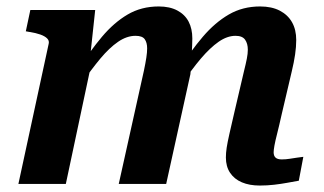

<svg xmlns="http://www.w3.org/2000/svg" viewBox="-20 -570 1005 595"><path d="M37 0H184L266 -386L259 -390L275 -539H74L60 -473L71 -471Q91 -468 105 -463Q119 -458 126 -451Q133 -444 131 -435ZM853 -216 884 -348Q891 -377 894.5 -401Q898 -425 898 -446Q898 -478 885 -501Q872 -524 847 -537Q822 -550 786 -550Q732 -550 689 -525Q646 -500 608.5 -456Q571 -412 534 -354L542 -307Q574 -355 602.5 -388.5Q631 -422 657.5 -440.5Q684 -459 710 -459Q731 -459 739.5 -447Q748 -435 748 -416Q748 -404 745 -388.5Q742 -373 736 -349L707 -225Q697 -182 691 -155.5Q685 -129 682.5 -112.5Q680 -96 680 -82Q680 -54 693 -34.5Q706 -15 729.5 -5Q753 5 785 5Q808 5 829.5 2.5Q851 0 870 -3.5Q889 -7 906 -10L920 -84Q912 -83 901 -81.5Q890 -80 878 -78Q866 -76 853 -76Q840 -76 834 -81.5Q828 -87 828 -98Q828 -105 830.5 -119Q833 -133 839 -156.5Q845 -180 853 -216ZM348 0H495L570 -340Q571 -348 572 -364Q573 -380 574 -398Q575 -416 575.5 -430.5Q576 -445 576 -451Q576 -481 564.5 -503Q553 -525 529.5 -537.5Q506 -550 472 -550Q418 -550 375.5 -525Q333 -500 296 -456Q259 -412 222 -354L230 -307Q263 -355 291 -388.5Q319 -422 346 -440.5Q373 -459 400 -459Q421 -459 428.5 -448.5Q436 -438 436 -420Q436 -408 433.5 -391.5Q431 -375 426 -351Z"/></svg>

Font: Roboto Serif 20pt SemiBold
Style: Italic
Weight: 600
Italic angle: -10°
Version: Version 1.007